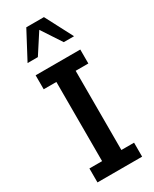

<svg xmlns="http://www.w3.org/2000/svg" viewBox="-207 -853 727 905"><g transform="rotate(-30 157.0 -400.5)"><path d="M36 0V-76H105V-507H36V-583H279V-507H210V-76H279V0ZM32 -652 111 -801H207L285 -652H229L158 -760L88 -652Z"/></g></svg>

Font: Rokkitt SemiBold Medium
Style: Regular
Weight: 500
Version: Version 3.103